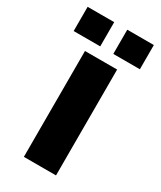

<svg xmlns="http://www.w3.org/2000/svg" viewBox="-207 -715 649 776"><g transform="rotate(30 117.5 -327.0)"><path d="M43 0V-494H193V0ZM272 -541H148V-654H272ZM87 -541H-37V-654H87Z"/></g></svg>

Font: Blinker
Style: Regular
Weight: 400
Designer: Juergen Huber
Foundry: supertype
Version: 1.017